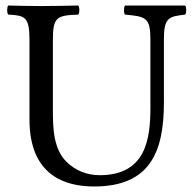

<svg xmlns="http://www.w3.org/2000/svg" viewBox="-20 -667 702 697"><path d="M172 -523C172 -606 187 -611 264 -614C267 -617 268 -624 268 -630C268 -637 267 -644 264 -647C217 -646 168 -645 129 -645C90 -645 49 -646 10 -647C7 -644 6 -637 6 -630C6 -624 7 -617 10 -614C70 -611 87 -606 87 -523V-233C87 -29 218 10 321 10C526 10 575 -117 575 -295V-523C575 -603 592 -607 652 -614C655 -617 656 -624 656 -630C656 -637 655 -644 652 -647H614H550H480H434C431 -644 430 -637 430 -630C430 -624 431 -617 434 -614C509 -607 526 -604 526 -523V-277C526 -165 511 -31 342 -31C294 -31 253 -49 223 -78C174 -125 172 -201 172 -266Z"/></svg>

Font: Ponomar Unicode
Style: Regular
Weight: 400
Version: 1.3